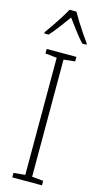

<svg xmlns="http://www.w3.org/2000/svg" viewBox="-143 -990 537 1031"><g transform="rotate(15 125.5 -474.5)"><path d="M208 0H43V-25L107 -31V-682L43 -689V-714H208V-689L145 -682V-31L208 -25ZM145 -949Q158 -926 176.5 -896.5Q195 -867 213.5 -840Q232 -813 243 -798V-791H220Q197 -816 172 -849Q147 -882 126 -911Q106 -883 80.5 -849Q55 -815 33 -791H9V-798Q23 -817 41.5 -844Q60 -871 77.5 -899Q95 -927 107 -949Z"/></g></svg>

Font: Noto Sans Khmer UI Condensed ExtraLight
Style: Regular
Weight: 200
Width: 3
Designer: Danh Hong and the Monotype Design Team
Foundry: Monotype Imaging Inc.
Version: Version 2.002; ttfautohint (v1.8.4.7-5d5b)